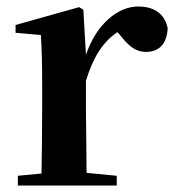

<svg xmlns="http://www.w3.org/2000/svg" viewBox="-20 -572 540 592"><path d="M106 0H340V-30L247 -39L245 -235V-323C268 -398 298 -443 342 -473L350 -464C375 -432 397 -412 430 -412C475 -412 495 -442 497 -485C487 -534 450 -552 406 -552C344 -552 277 -498 245 -403L237 -542L224 -550L28 -495V-471L106 -464C109 -415 110 -377 110 -310V-235C110 -180 109 -95 108 -37L35 -30V0Z"/></svg>

Font: Noto Serif KR
Style: Bold
Weight: 700
Designer: Ryoko NISHIZUKA 西塚涼子 (kana & ideographs); Frank Grießhammer (Latin, Greek & Cyrillic); Wenlong ZHANG 张文龙 (bopomofo); San
Foundry: Adobe
Version: Version 2.001;hotconv 1.1.0;makeotfexe 2.6.0